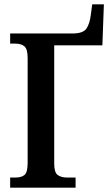

<svg xmlns="http://www.w3.org/2000/svg" viewBox="-20 -869 512 889"><path d="M27 0V-47H52Q79 -47 93.5 -59Q108 -71 108 -115V-600Q108 -642 93 -654.5Q78 -667 51 -667H27V-714H316Q365 -714 380.5 -737Q396 -760 401 -804L407 -849H461L454 -659H231V-111Q231 -70 247.5 -58.5Q264 -47 290 -47H330V0Z"/></svg>

Font: Noto Serif Condensed SemiBold
Style: Regular
Weight: 600
Width: 3
Designer: Monotype Design Team
Foundry: Monotype Imaging Inc.
Version: Version 2.013